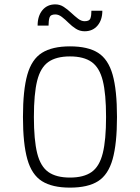

<svg xmlns="http://www.w3.org/2000/svg" viewBox="-20 -844 640 878"><path d="M300 14Q219 14 172 -15.5Q125 -45 105 -116Q85 -187 85 -309Q85 -432 105 -502.5Q125 -573 172 -602.5Q219 -632 300 -632Q382 -632 428.5 -602.5Q475 -573 495 -502.5Q515 -432 515 -309Q515 -187 495 -116Q475 -45 428.5 -15.5Q382 14 300 14ZM300 -32Q363 -32 399 -57.5Q435 -83 450 -143.5Q465 -204 465 -309Q465 -415 450 -475Q435 -535 399 -560.5Q363 -586 300 -586Q237 -586 201 -560.5Q165 -535 150 -475Q135 -415 135 -309Q135 -204 150 -143.5Q165 -83 201 -57.5Q237 -32 300 -32ZM367 -701Q345 -701 327 -712.5Q309 -724 293.5 -739.5Q278 -755 263 -766.5Q248 -778 233 -778Q211 -778 206.5 -764Q202 -750 202 -727H152Q152 -771 174 -797.5Q196 -824 233 -824Q254 -824 271.5 -812.5Q289 -801 305.5 -785.5Q322 -770 337 -758.5Q352 -747 367 -747Q389 -747 393.5 -760Q398 -773 398 -795H448Q448 -753 426 -727Q404 -701 367 -701Z"/></svg>

Font: Victor Mono Thin Thin
Style: Regular
Weight: 250
Monospace: yes
Version: Version 1.561;gftools[0.9.30]